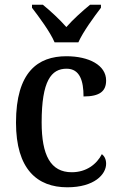

<svg xmlns="http://www.w3.org/2000/svg" viewBox="-20 -786 507 816"><path d="M212 -606H313C333 -651 380 -715 409 -753V-766H363C331 -740 290 -703 262 -671C234 -703 194 -740 162 -766H116V-753C145 -715 193 -651 212 -606ZM266 10C381 10 431 -45 431 -90C431 -109 424 -122 413 -131C391 -88 347 -54 285 -54C195 -54 157 -126 157 -266C157 -443 198 -494 263 -494C320 -494 335 -441 335 -376C405 -376 431 -399 431 -444C431 -509 358 -547 262 -547C141 -547 48 -480 48 -265C48 -67 138 10 266 10Z"/></svg>

Font: Noto Serif SemiCondensed Medium
Style: Regular
Weight: 500
Width: 4
Designer: Monotype Design Team
Foundry: Monotype Imaging Inc.
Version: Version 2.014